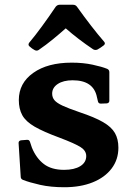

<svg xmlns="http://www.w3.org/2000/svg" viewBox="-20 -773 558 806"><path d="M314 -302Q377 -281 412.5 -260.5Q448 -240 462.5 -214.5Q477 -189 477 -153Q477 -103 448.5 -65.5Q420 -28 369 -7.5Q318 13 250 13Q193 13 148.5 3Q104 -7 76 -18Q67 -22 67 -31L58 -173Q58 -182 68 -184L93 -186Q103 -187 106 -177L114 -153Q132 -109 164 -84.5Q196 -60 249 -60Q292 -60 317 -75.5Q342 -91 342 -118Q342 -140 319 -155Q296 -170 230 -195Q162 -220 125 -241.5Q88 -263 73.5 -289.5Q59 -316 59 -353Q59 -424 119.5 -467Q180 -510 281 -510Q329 -510 368.5 -501.5Q408 -493 430 -484Q439 -480 439 -470V-350Q439 -341 429 -339L403 -338Q393 -338 391 -348L387 -365Q373 -436 285 -436Q246 -436 222.5 -420.5Q199 -405 199 -380Q199 -364 208.5 -352.5Q218 -341 242.5 -329.5Q267 -318 314 -302ZM103 -579Q97 -585 102 -593Q128 -624 156.5 -663Q185 -702 214 -745Q221 -753 230 -753H287Q297 -753 303 -745Q333 -703 362 -665.5Q391 -628 417 -598Q424 -590 416 -583Q402 -572 389 -565Q380 -561 371 -566Q307 -609 256 -654Q230 -631 202 -608Q174 -585 142 -563Q134 -558 125 -563Q115 -568 103 -579Z"/></svg>

Font: Hahmlet
Style: Bold
Weight: 700
Designer: Minjoo Ham & Mark Frömberg
Foundry: hypertype
Version: Version 1.002; ttfautohint (v1.8.3)